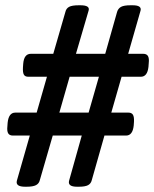

<svg xmlns="http://www.w3.org/2000/svg" viewBox="-20 -706 585 728"><path d="M44 -21 93 -192H29Q16 -192 11 -200.5Q6 -209 8 -227L9 -241Q13 -279 38 -279H119L158 -415H87Q75 -415 70.5 -423Q66 -431 67 -450L68 -464Q71 -502 97 -502H182L228 -661Q231 -674 242 -680Q253 -686 279 -686H285Q322 -686 316 -666L268 -502H379L424 -661Q428 -674 439 -680Q450 -686 475 -686H483Q518 -686 513 -666L466 -502H523Q536 -502 541 -493.5Q546 -485 544 -467L543 -453Q539 -415 514 -415H441L402 -279H467Q479 -279 484 -271Q489 -263 488 -244L487 -230Q483 -192 458 -192H376L328 -23Q325 -10 314 -4Q303 2 279 2H272Q236 2 242 -21L290 -192H180L131 -23Q128 -10 116.5 -4Q105 2 81 2H75Q38 2 44 -21ZM316 -279 355 -415H244L205 -279Z"/></svg>

Font: Asap-MediumItalic
Style: Italic
Weight: 500
Italic angle: -6°
Designer: Pablo Cosgaya
Foundry: Omnibus-Type
Version: Version 2.000; ttfautohint (v1.8)